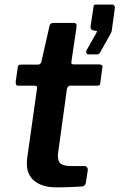

<svg xmlns="http://www.w3.org/2000/svg" viewBox="-20 -809 516 829"><path d="M225 0Q164 0 130 -26.5Q96 -53 96 -103Q96 -110 96.5 -117Q97 -124 98 -131L140 -428Q141 -435 137 -437Q133 -439 127 -439H58Q46 -439 48 -458L57 -521Q59 -527 61.5 -528.5Q64 -530 71 -530H145Q150 -530 154 -534Q158 -538 159 -544L194 -698Q197 -710 211 -710H300Q306 -710 309 -705.5Q312 -701 310 -689L288 -541Q287 -536 290 -533.5Q293 -531 297 -531H407Q414 -531 419 -528Q424 -525 422 -518L413 -450Q412 -443 409 -441Q406 -439 397 -439H284Q272 -439 269 -425L232 -157Q231 -151 230.5 -146Q230 -141 230 -136Q230 -110 244 -101Q258 -92 287 -92H345Q352 -92 356 -86.5Q360 -81 359 -74L351 -22Q349 -6 335 -4Q320 -3 299.5 -2Q279 -1 259 -0.5Q239 0 225 0ZM362 -574Q356 -574 353.5 -579.5Q351 -585 352 -589L394 -663Q398 -671 399 -673Q400 -675 394 -676L386 -677Q378 -678 374 -682.5Q370 -687 371 -694L384 -781Q385 -787 386.5 -788Q388 -789 392 -789H466Q470 -789 473.5 -784.5Q477 -780 476 -775L462 -673Q461 -671 460 -669Q459 -667 459 -666L412 -582Q409 -576 404.5 -575Q400 -574 390 -574Z"/></svg>

Font: Libre Franklin SemiBold
Style: Italic
Weight: 600
Italic angle: -8°
Designer: Pablo Impallari, Rodrigo Fuenzalida, Nhung Nguyen
Foundry: Impallari Type
Version: Version 3.000